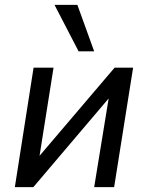

<svg xmlns="http://www.w3.org/2000/svg" viewBox="-20 -769 607 789"><path d="M41 0 118 -491H200L137 -94H113L451 -491H527L449 0H367L432 -398H455L117 0ZM303 -558 204 -749H298L367 -558Z"/></svg>

Font: Nunito Sans 10pt SemiCondensed Medium
Style: Italic
Weight: 500
Width: 4
Italic angle: -9°
Designer: Vernon Adams
Foundry: Vernon Adams
Version: Version 3.101;gftools[0.9.27]